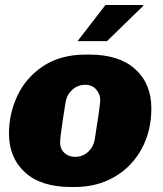

<svg xmlns="http://www.w3.org/2000/svg" viewBox="-20 -740 653 770"><path d="M587 -305Q587 -215 548 -143Q509 -71 439 -30.5Q369 10 280 10H265Q145 10 80.5 -48.5Q16 -107 16 -205Q16 -284 50 -356.5Q84 -429 153.5 -475Q223 -521 323 -521H340Q458 -521 522.5 -462.5Q587 -404 587 -305ZM243 -330Q221 -194 221 -169Q221 -143 238 -127Q255 -111 281 -111Q312 -111 333.5 -131Q355 -151 360 -181Q382 -318 382 -339Q382 -363 365.5 -381.5Q349 -400 322 -400Q292 -400 270 -380Q248 -360 243 -330ZM554 -720 555 -717 409 -575H291L403 -720Z"/></svg>

Font: Chivo Black Italic
Style: Regular
Weight: 900
Italic angle: -8.05°
Designer: Hector Gatti
Foundry: Omnibus-Type
Version: Version 1.007